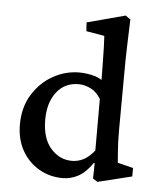

<svg xmlns="http://www.w3.org/2000/svg" viewBox="-45 -583 517 631"><g transform="rotate(5 213.5 -267.5)"><path d="M299.3 8.3 284.2 -1.5 285.2 -52.2 282.7 -53.2Q260.3 -20.5 235.8 -7.3Q211.4 5.9 184.6 5.9Q141.1 5.9 105.7 -14.9Q70.3 -35.6 49.8 -72.3Q29.3 -108.9 29.3 -157.2Q29.3 -214.4 55.4 -256.6Q81.5 -298.8 122.6 -321.8Q163.6 -344.7 209 -344.7Q228.5 -344.7 249 -340.3Q269.5 -335.9 283.7 -326.7Q283.7 -345.7 283.2 -376.2Q282.7 -406.7 282 -434.3Q281.2 -461.9 280.3 -471.7L220.2 -481.9L218.3 -510.7L344.7 -544.4L360.8 -532.7Q358.9 -483.9 357.7 -439.9Q356.4 -396 356.4 -347.7L355.5 -166.5Q355.5 -126.5 357.7 -99.6Q359.9 -72.8 360.8 -60.1L412.1 -47.4V-19.5ZM210 -53.2Q229.5 -53.2 247.6 -62.3Q265.6 -71.3 283.7 -93.8V-263.7Q270 -286.6 250 -296.4Q230 -306.2 210 -306.2Q164.6 -306.2 137.7 -271.5Q110.8 -236.8 110.8 -180.2Q110.8 -119.6 139.6 -86.4Q168.5 -53.2 210 -53.2Z"/></g></svg>

Font: Lateef
Style: Regular
Weight: 400
Designer: SIL International
Foundry: SIL International
Version: Version 4.200